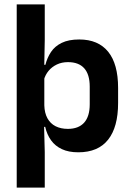

<svg xmlns="http://www.w3.org/2000/svg" viewBox="-20 -681 596 873"><path d="M336 11.5Q292 11.5 261.5 -2.8Q231 -17 212.2 -43Q193.5 -69 185.5 -104H149L181.5 -202Q182.5 -167 195.8 -143Q209 -119 232.8 -107Q256.5 -95 288.5 -95Q337 -95 362.5 -123.2Q388 -151.5 388 -207V-287Q388 -342.5 363 -370.5Q338 -398.5 289 -398.5Q261 -398.5 238.5 -387.8Q216 -377 201 -359Q186 -341 179.5 -317.5L151 -386.5H186.5Q194.5 -418.5 212 -444.8Q229.5 -471 260.8 -486.2Q292 -501.5 340.5 -501.5Q426.5 -501.5 471.8 -445.8Q517 -390 517 -281V-213Q517 -103 471.5 -45.8Q426 11.5 336 11.5ZM56 172V-661H183.5V-499.5L181 -369.5L181.5 -341.5V-148L180 -124L183.5 10.5V172Z"/></svg>

Font: Anek Odia SemiBold
Style: Regular
Weight: 600
Version: Version 1.003